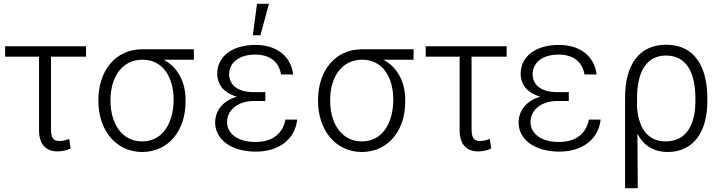

<svg xmlns="http://www.w3.org/2000/svg" viewBox="-20 -790 3806 1013"><path d="M434 -546H7V-491H186V-103C186 -28 222 8 283 9C307 8 330 5 353 -7L345 -57C329 -51 312 -46 293 -46C263 -46 249 -61 249 -109V-491H434Z M499 -262V-258C499 -103 591 11 730 12C869 11 960 -100 959 -257V-262C960 -359 915 -438 843 -475H1003V-530H730C588 -530 499 -415 499 -262ZM563 -258V-262C563 -384 624 -475 732 -475C838 -475 895 -385 896 -267V-262C895 -134 833 -43 730 -44C627 -43 563 -134 563 -258Z M1314 -604H1354L1399 -770H1336ZM1115 -143C1116 -53 1201 10 1330 10C1451 10 1537 -55 1548 -159H1486C1472 -88 1422 -41 1327 -41C1234 -41 1178 -85 1178 -146C1178 -215 1243 -257 1317 -257H1380V-304H1317C1236 -304 1189 -340 1189 -400C1190 -460 1242 -502 1326 -502C1399 -502 1450 -469 1463 -397H1527C1514 -497 1436 -553 1329 -553C1208 -553 1127 -495 1126 -402C1126 -343 1162 -299 1230 -280C1158 -259 1116 -210 1115 -143Z M1658 -262V-258C1658 -103 1750 11 1889 12C2028 11 2119 -100 2118 -257V-262C2119 -359 2074 -438 2002 -475H2162V-530H1889C1747 -530 1658 -415 1658 -262ZM1722 -258V-262C1722 -384 1783 -475 1891 -475C1997 -475 2054 -385 2055 -267V-262C2054 -134 1992 -43 1889 -44C1786 -43 1722 -134 1722 -258Z M2653 -546H2226V-491H2405V-103C2405 -28 2441 8 2502 9C2526 8 2549 5 2572 -7L2564 -57C2548 -51 2531 -46 2512 -46C2482 -46 2468 -61 2468 -109V-491H2653Z M2716 -143C2717 -53 2802 10 2931 10C3052 10 3138 -55 3149 -159H3087C3073 -88 3023 -41 2928 -41C2835 -41 2779 -85 2779 -146C2779 -215 2844 -257 2918 -257H2981V-304H2918C2837 -304 2790 -340 2790 -400C2791 -460 2843 -502 2927 -502C3000 -502 3051 -469 3064 -397H3128C3115 -497 3037 -553 2930 -553C2809 -553 2728 -495 2727 -402C2727 -343 2763 -299 2831 -280C2759 -259 2717 -210 2716 -143Z M3278 -276V203H3345L3343 -85C3374 -23 3427 11 3503 12C3640 11 3712 -95 3712 -256V-270C3712 -438 3645 -554 3495 -554C3353 -554 3278 -450 3278 -276ZM3341 -271C3341 -409 3389 -497 3494 -497C3601 -497 3649 -408 3649 -270V-256C3649 -134 3602 -44 3492 -44C3399 -44 3352 -111 3342 -215H3341Z"/></svg>

Font: Wafeq Light
Style: Regular
Weight: 300
Designer: Rasmus Andersson & Azza Alameddine
Foundry: Google & TypeTogether
Version: Version 3.000;January 28, 2025;FontCreator 15.0.0.3014 64-bi